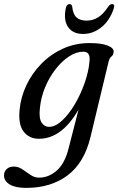

<svg xmlns="http://www.w3.org/2000/svg" viewBox="-74 -667 577 936"><path d="M367.5 -0.5Q337.5 126 256 187.5Q174.5 249 53.5 249Q0.5 249 -27 232Q-54.5 215 -54.5 188.5Q-54.5 170 -41.8 157.5Q-29 145 -7 145Q15.5 145 35.2 158.5Q55 172 74.5 185.5Q94 199 116.5 199Q163 199 202.5 164.8Q242 130.5 261 54L309 -133Q227 9.5 116 9.5Q68.5 9.5 41.5 -25Q14.5 -59.5 21.5 -131Q27 -193 54.5 -251.2Q82 -309.5 127.5 -356Q173 -402.5 232.8 -429.8Q292.5 -457 362.5 -457Q422 -457 452 -444.5Q482 -432 480 -413.5Q478.5 -398.5 469.2 -391.5Q460 -384.5 455.5 -367ZM120.5 -140Q115 -90 129 -69.2Q143 -48.5 165 -48.5Q195.5 -48.5 228.5 -79Q261.5 -109.5 290.5 -158.5Q319.5 -207.5 339 -263.5Q358.5 -319.5 362.5 -370Q367 -415 332.5 -415Q298 -415 262.5 -391.8Q227 -368.5 196.5 -329.2Q166 -290 145.8 -241Q125.5 -192 120.5 -140ZM348 -566.5Q379.5 -566.5 405 -582.8Q430.5 -599 453.5 -634.5Q463 -647 472.5 -647Q487.5 -647 480.5 -625.5Q461.5 -567.5 420.8 -534.5Q380 -501.5 331 -501.5Q281.5 -501.5 258.2 -534.8Q235 -568 246.5 -626Q250.5 -647 265.5 -647Q275.5 -647 278 -634.5Q281.5 -598 299 -582.2Q316.5 -566.5 348 -566.5Z"/></svg>

Font: Fraunces 72pt Soft
Style: Italic
Weight: 400
Italic angle: -16°
Version: Version 1.000;[b76b70a41]